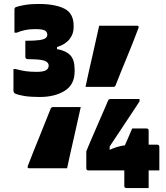

<svg xmlns="http://www.w3.org/2000/svg" viewBox="-20 -840 840 970"><path d="M412 -401Q429 -481 446.5 -556Q464 -631 481 -710H673Q684 -710 679 -697Q651 -622 622 -552.5Q593 -483 564 -409Q561 -401 552 -401ZM731 110H619Q608 110 608 99V21H427Q416 21 416 10V-75Q416 -76 423.5 -94Q431 -112 443 -140Q455 -168 469 -200Q483 -232 495.5 -261Q508 -290 516.5 -309.5Q525 -329 526 -332Q528 -337 532 -338.5Q536 -340 540 -340H685V-328Q682 -323 669.5 -304Q657 -285 639 -258Q621 -231 601.5 -201.5Q582 -172 564 -145Q546 -118 534 -100V-83Q551 -91 570 -97Q589 -103 611 -106Q616 -117 624 -135.5Q632 -154 639 -170.5Q646 -187 648 -191H720Q731 -191 731 -180V-109H774Q785 -109 785 -98V21H731ZM388 -299Q371 -220 353.5 -145Q336 -70 319 10H127Q116 10 121 -3Q150 -78 178.5 -147.5Q207 -217 236 -291Q239 -299 248 -299ZM352 -701Q352 -669 331.5 -642.5Q311 -616 268 -602V-592Q313 -584 335 -561Q357 -538 357 -489V-479Q357 -412 306.5 -381Q256 -350 181 -350Q134 -350 103 -355Q72 -360 55 -368Q48 -373 48 -383V-491H60Q85 -484 109 -480.5Q133 -477 165 -477Q198 -477 212 -485Q226 -493 226 -509Q226 -525 205 -533Q184 -541 122 -541Q108 -541 108 -553V-634Q156 -634 179.5 -637.5Q203 -641 211 -648Q219 -655 219 -664Q219 -679 206.5 -686Q194 -693 157 -693Q129 -693 106 -688Q83 -683 65 -675H53V-793Q53 -796 54.5 -799.5Q56 -803 63 -805Q77 -810 106 -815Q135 -820 175 -820Q258 -820 305 -796.5Q352 -773 352 -710Z"/></svg>

Font: Recursive Sn Lnr St XBk
Style: Regular
Weight: 1000
Version: Version 1.079;hotconv 1.0.112;makeotfexe 2.5.65598; ttfautoh